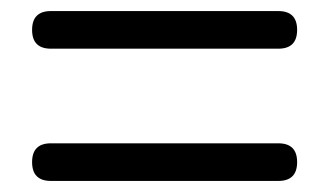

<svg xmlns="http://www.w3.org/2000/svg" viewBox="-20 -542 595 347"><path d="M72 -215Q38 -215 38 -249Q38 -283 72 -283H483Q517 -283 517 -249Q517 -215 483 -215H277ZM72 -454Q38 -454 38 -488Q38 -522 72 -522H483Q517 -522 517 -488Q517 -454 483 -454H277Z"/></svg>

Font: GenSenRounded TW R
Style: Regular
Weight: 400
Version: Version 1.501;PS 1;hotconv 16.6.51;makeotf.lib2.5.65220